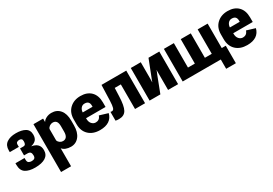

<svg xmlns="http://www.w3.org/2000/svg" viewBox="26 -1263 3236 2276"><g transform="rotate(-30 1644.0 -124.5)"><path d="M184.1 10.3Q274.4 9.8 324.2 -22Q374 -53.7 374 -117.7Q374 -168.9 345.7 -196.5Q317.4 -224.1 266.6 -231.9V-232.9Q313 -244.6 334.7 -270Q356.4 -295.4 356.4 -340.3Q356.4 -403.3 309.3 -430.7Q262.2 -458 184.1 -458Q104.5 -458 57.1 -424.8Q9.8 -391.6 10.7 -322.3V-299.8H134.8V-320.3Q132.8 -351.6 146.7 -360.6Q160.6 -369.6 179.2 -369.6Q199.7 -369.6 209.5 -360.6Q219.2 -351.6 219.2 -326.7Q219.2 -301.8 210.9 -289.3Q202.6 -276.9 182.6 -276.9H137.7V-181.6H182.6Q212.4 -181.6 224.1 -168Q235.8 -154.3 235.8 -125.5Q235.8 -98.6 222.7 -87.9Q209.5 -77.1 183.1 -77.1Q160.2 -77.1 143.8 -87.2Q127.4 -97.2 127.4 -130.4V-151.9H2.9V-130.4Q2.9 -51.8 51 -20.5Q99.1 10.7 184.1 10.3Z M419.4 208.5H556.2V-37.6Q573.7 -15.6 604.2 -3.7Q634.8 8.3 673.3 8.3Q742.7 8.3 785.6 -45.9Q828.6 -100.1 828.6 -193.4V-259.3Q828.6 -354 785.4 -405.3Q742.2 -456.5 669.9 -456.5Q630.4 -456.5 597.9 -440.2Q565.4 -423.8 552.7 -400.4H551.8V-446.3H419.4ZM556.2 -301.8Q562.5 -321.8 582.5 -335.4Q602.5 -349.1 625 -349.1Q656.2 -349.1 673.1 -328.9Q689.9 -308.6 689.9 -260.7V-188Q689.9 -142.6 673.1 -119.9Q656.2 -97.2 624 -97.2Q601.6 -97.2 582.3 -110.8Q563 -124.5 556.2 -144Z M861.3 -192.9Q861.3 -97.7 918.2 -43.9Q975.1 9.8 1070.3 9.8Q1148.4 9.8 1195.3 -21.5Q1242.2 -52.7 1257.8 -113.8L1142.1 -148.9Q1132.8 -120.6 1114.5 -107.4Q1096.2 -94.2 1071.3 -94.2Q1040 -94.2 1017.3 -119.1Q994.6 -144 994.6 -189.9V-269.5Q994.6 -306.2 1014.2 -330.8Q1033.7 -355.5 1064.9 -355.5Q1099.6 -355.5 1114.5 -338.4Q1129.4 -321.3 1129.4 -292V-274.9H935.5V-195.8H1261.7V-258.8Q1261.7 -353 1210 -405.3Q1158.2 -457.5 1066.9 -457.5Q976.6 -457.5 918.9 -403.3Q861.3 -349.1 861.3 -256.8Z M1468.8 -336.9H1552.2V0H1689.5V-446.3H1350.6L1343.8 -235.8Q1341.3 -168 1332.5 -140.9Q1323.7 -113.8 1302.2 -113.8Q1296.4 -113.8 1291.7 -114.5Q1287.1 -115.2 1282.7 -116.7V3.9Q1290 6.3 1303.2 7.6Q1316.4 8.8 1329.6 8.8Q1401.4 8.8 1430.7 -43.7Q1460 -96.2 1464.4 -224.6Z M1751.5 0H1898.9L1982.9 -218.8Q1993.2 -239.7 1995.6 -248.8Q1998 -257.8 2004.4 -273.4H2004.9Q2004.4 -256.8 2004.4 -245.6Q2004.4 -234.4 2004.4 -219.7V0H2141.6V-446.3H1994.1L1909.7 -230Q1899.9 -208.5 1897.2 -199Q1894.5 -189.5 1888.2 -173.3H1886.7Q1887.7 -189.9 1887.9 -201.4Q1888.2 -212.9 1888.2 -228V-446.3H1751.5Z M2204.6 0H2726.1V127.4H2858.9V-111.8H2803.7V-446.3H2667V-111.8H2572.8V-446.3H2435.5V-111.8H2341.3V-446.3H2204.6Z M2876 -192.9Q2876 -97.7 2932.9 -43.9Q2989.7 9.8 3085 9.8Q3163.1 9.8 3210 -21.5Q3256.8 -52.7 3272.5 -113.8L3156.7 -148.9Q3147.5 -120.6 3129.2 -107.4Q3110.8 -94.2 3085.9 -94.2Q3054.7 -94.2 3032 -119.1Q3009.3 -144 3009.3 -189.9V-269.5Q3009.3 -306.2 3028.8 -330.8Q3048.3 -355.5 3079.6 -355.5Q3114.3 -355.5 3129.2 -338.4Q3144 -321.3 3144 -292V-274.9H2950.2V-195.8H3276.4V-258.8Q3276.4 -353 3224.6 -405.3Q3172.9 -457.5 3081.5 -457.5Q2991.2 -457.5 2933.6 -403.3Q2876 -349.1 2876 -256.8Z"/></g></svg>

Font: Roboto Flex Super Cond Bold
Style: Regular
Weight: 700
Width: 3
Designer: Berlow after Robertson
Foundry: Google
Version: Version 3.000